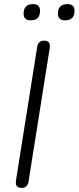

<svg xmlns="http://www.w3.org/2000/svg" viewBox="-20 -909 383 935"><path d="M85 6Q52 6 58 -31L161 -680Q166 -711 195 -711Q228 -711 222 -674L119 -25Q114 6 85 6ZM297 -810Q262 -810 262 -842Q262 -889 308 -889Q343 -889 343 -857Q343 -810 297 -810ZM130 -810Q95 -810 95 -842Q95 -889 141 -889Q175 -889 175 -857Q175 -810 130 -810Z"/></svg>

Font: Nunito Light
Style: Italic
Weight: 300
Italic angle: -9°
Designer: Vernon Adams
Foundry: Vernon Adams
Version: Version 3.601; ttfautohint (v1.8.2.53-6de2)